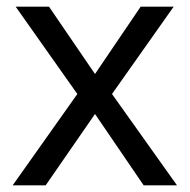

<svg xmlns="http://www.w3.org/2000/svg" viewBox="-20 -556 569 576"><path d="M212 -274 27 -536H127L265 -334L402 -536H501L316 -274L511 0H411L265 -214L117 0H18Z"/></svg>

Font: ubangla15
Style: Book
Weight: 400
Designer: Jelle Bosma - Monotype Design Team
Foundry: Monotype Imaging Inc.
Version: Version 2.003